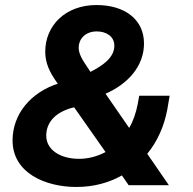

<svg xmlns="http://www.w3.org/2000/svg" viewBox="-20 -738 767 764"><path d="M205 -412 210 -405C103 -370 30 -285 30 -179C30 -50 160 6 284 6C353 6 414 -11 465 -40L492 -1H652L566 -126C607 -176 634 -238 646 -304L655 -357H534L528 -324C521 -288 510 -256 494 -229L400 -365C491 -405 553 -476 553 -565C553 -661 476 -718 364 -718C240 -718 160 -636 160 -532C160 -487 178 -450 205 -412ZM164 -198C164 -256 207 -295 275 -311L400 -133C366 -115 330 -106 295 -106C218 -106 164 -143 164 -198ZM293 -549C293 -580 317 -613 365 -613C402 -613 435 -594 435 -556C435 -509 389 -477 340 -452L328 -470C307 -501 293 -524 293 -549Z"/></svg>

Font: Fixel Display 20240404
Style: Bold Italic
Weight: 700
Italic angle: -10°
Designer: AlfaBravo + MacPaw
Foundry: Kyrylo Tkachov, Marchela Mozhyna, Serhii Makarenko, Maria Weinstein, Zakhar Kryvoshyya
Version: Version 1.211;Glyphs 3.2 (3225)